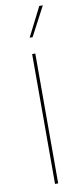

<svg xmlns="http://www.w3.org/2000/svg" viewBox="-99 -926 412 961"><g transform="rotate(-10 107.0 -445.5)"><path d="M115 -660V0H99V-660ZM176 -891H194L116 -743H101Z"/></g></svg>

Font: Kantumruy Pro Thin
Style: Regular
Weight: 250
Version: Version 1.002